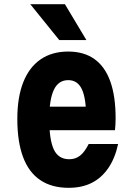

<svg xmlns="http://www.w3.org/2000/svg" viewBox="-20 -881 640 920"><path d="M182 -370H452L393 -314Q393 -409 372.5 -453Q352 -497 307 -497Q260 -497 238 -450.5Q216 -404 216 -311Q216 -211 238 -164.5Q260 -118 312 -118Q342 -118 364 -135.5Q386 -153 405 -191H546Q531 -122 498.5 -75Q466 -28 419 -4.5Q372 19 309 19Q228 19 173 -18Q118 -55 90.5 -128.5Q63 -202 63 -311Q63 -415 91.5 -487Q120 -559 174.5 -596.5Q229 -634 307 -634Q382 -634 432.5 -598Q483 -562 508.5 -491Q534 -420 534 -314Q534 -295 533 -283Q532 -271 531 -257H182ZM394 -689H264L125 -861H291Z"/></svg>

Font: Martian Mono Condensed
Style: Bold
Weight: 700
Width: 3
Designer: Roman Shamin
Foundry: Evil Martians
Version: Version 1.000